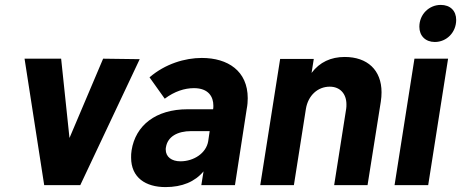

<svg xmlns="http://www.w3.org/2000/svg" viewBox="-20 -754 1878 782"><path d="M400 -515 263 -192 229 -515H80L160 0H307L549 -513Z M937 0 985 -311C988 -326 989 -341 989 -354C989 -465 908 -518 802 -518C733 -518 653 -494 589 -439L651 -352C691 -382 732 -395 770 -395C830 -395 849 -359 849 -324C849 -319 849 -314 848 -309H744C614 -309 532 -243 516 -142C514 -131 514 -121 514 -112C514 -30 574 8 654 8C722 8 774 -14 809 -56L800 0ZM828 -179C820 -130 769 -97 715 -97C679 -97 655 -115 655 -145C655 -148 655 -151 656 -155C663 -197 702 -220 759 -220H834Z M1384 -522C1328 -522 1282 -501 1249 -457L1258 -514H1121L1040 0H1177L1226 -311C1235 -365 1274 -401 1323 -401C1365 -401 1391 -372 1391 -329C1391 -323 1391 -317 1390 -311L1341 0H1477L1531 -340C1533 -353 1534 -366 1534 -378C1534 -469 1476 -522 1384 -522Z M1751 -583C1799 -583 1838 -622 1838 -673C1838 -710 1814 -734 1775 -734C1728 -734 1688 -696 1688 -645C1688 -608 1713 -583 1751 -583ZM1587 0H1724L1805 -515H1668Z"/></svg>

Font: Arthouse Owned
Style: Bold Italic
Weight: 700
Italic angle: -10°
Designer: Jeremy Tribby
Foundry: Tribby Type
Version: Version 1.000;PS 001.000;hotconv 1.0.88;makeotf.lib2.5.64775